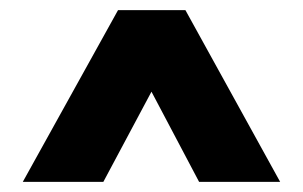

<svg xmlns="http://www.w3.org/2000/svg" viewBox="-20 -739 598 379"><path d="M213 -719H346L533 -380H373L279 -558L184 -380H25Z"/></svg>

Font: Readiness
Style: Bold
Weight: 700
Designer: Katatrad Team
Foundry: CadsonDemak
Version: Version 1.00;January 16, 2020;FontCreator 12.0.0.2550 64-bit